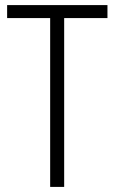

<svg xmlns="http://www.w3.org/2000/svg" viewBox="-20 -734 450 754"><path d="M232 0H177V-663H8V-714H402V-663H232Z"/></svg>

Font: Noto Sans Gujarati UI Condensed Light
Style: Regular
Weight: 300
Width: 3
Designer: Jelle Bosma - Monotype Design Team, Universal Thirst
Foundry: Monotype Imaging Inc.
Version: Version 2.106; ttfautohint (v1.8.4.7-5d5b)